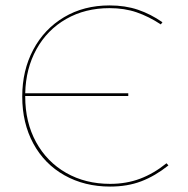

<svg xmlns="http://www.w3.org/2000/svg" viewBox="-20 -683 694 708"><path d="M601 -73Q552 -34 501 -14.5Q450 5 386 5Q292 5 218 -36.5Q144 -78 103 -153.5Q62 -229 62 -327Q62 -423 102.5 -499.5Q143 -576 216 -619.5Q289 -663 384 -663Q442 -663 489 -647Q536 -631 579 -601L573 -593Q529 -622 484 -637.5Q439 -653 384 -653Q294 -653 224 -613Q154 -573 114.5 -501.5Q75 -430 73 -339H453V-329H73V-327Q73 -232 113 -159Q153 -86 224 -45.5Q295 -5 386 -5Q446 -5 496.5 -24Q547 -43 594 -81Z"/></svg>

Font: Ysabeau Infant Hairline
Style: Regular
Weight: 100
Designer: Christian Thalmann (Catharsis Fonts)
Version: Version 0.003